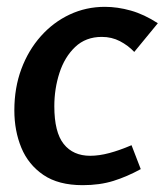

<svg xmlns="http://www.w3.org/2000/svg" viewBox="-20 -530 482 562"><path d="M373 -378Q355 -397 331 -409.5Q307 -422 278 -422Q231 -422 200 -392.5Q169 -363 154 -316.5Q139 -270 139 -219Q139 -143 166.5 -108.5Q194 -74 244 -74Q270 -74 300 -82Q330 -90 365 -105L392 -35Q352 -13 312 -0.5Q272 12 222 12Q151 12 107 -18Q63 -48 42.5 -97.5Q22 -147 22 -207Q22 -273 42.5 -328Q63 -383 99.5 -424Q136 -465 184 -487.5Q232 -510 287 -510Q324 -510 363 -499Q402 -488 442 -462Z"/></svg>

Font: Rosario Light
Style: Bold Italic
Weight: 700
Italic angle: -8.05°
Version: Version 1.101; ttfautohint (v1.8.1.43-b0c9)